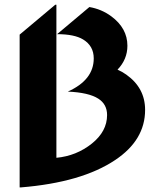

<svg xmlns="http://www.w3.org/2000/svg" viewBox="-20 -777 651 816"><path d="M63.5 19.5V-629.9L214.8 -756.8H219.7V-106.4Q304.7 -114.3 370.6 -167Q435.1 -218.8 435.1 -288.1Q435.1 -334 397.5 -357.9Q356.9 -383.8 268.1 -387.7Q378.4 -437 378.4 -528.8Q378.4 -582 333 -609.4Q295.9 -631.8 222.7 -631.8L359.9 -747.1Q411.1 -738.3 452.6 -708Q521.5 -657.2 521.5 -582.5Q521.5 -524.9 479.5 -481Q499.5 -472.2 516.6 -460Q596.7 -403.3 596.7 -310.1Q596.7 -181.6 469.2 -96.7Q327.1 -1.5 68.4 19.5Z"/></svg>

Font: Gothica
Style: Bold
Weight: 700
Designer: Wojciech Kalinowski "wmk69" (wmk69@o2.pl)
Foundry: Wojciech Kalinowski "wmk69" (wmk69@o2.pl)
Version: Version 2.1.0; 2021-05-14